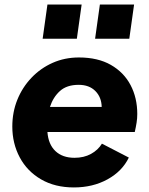

<svg xmlns="http://www.w3.org/2000/svg" viewBox="-20 -810 652 842"><path d="M304 12Q221 12 160 -23.5Q99 -59 66.5 -120Q34 -181 34 -255Q34 -318 56 -372.5Q78 -427 118 -469Q158 -511 211 -534.5Q264 -558 326 -558Q409 -558 466 -525.5Q523 -493 552.5 -437Q582 -381 582 -310Q582 -291 579 -272Q576 -253 571 -231H188Q192 -177 223 -147.5Q254 -118 307 -118Q348 -118 379 -135Q410 -152 427 -180L545 -119Q516 -59 451.5 -23.5Q387 12 304 12ZM325 -438Q273 -438 243 -411Q213 -384 199 -341H426Q425 -384 398 -411Q371 -438 325 -438ZM167 -640 188 -790H338L317 -640ZM397 -640 418 -790H568L547 -640Z"/></svg>

Font: Plus Jakarta Sans ExtraBold
Style: Italic
Weight: 800
Italic angle: -8°
Designer: Gumpita Rahayu
Foundry: Tokotype
Version: Version 2.071; ttfautohint (v1.8.4.7-5d5b);gftools[0.9.29]